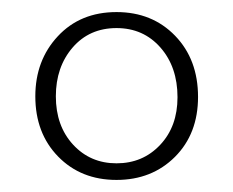

<svg xmlns="http://www.w3.org/2000/svg" viewBox="-20 -730 386 318"><path d="M173 -710Q232 -710 270 -670.8Q308 -631.5 308 -569.5Q308 -508.5 269.8 -470.2Q231.5 -432 173 -432Q114 -432 76.2 -470.8Q38.5 -509.5 38.5 -570.5Q38.5 -630 75.8 -670Q113 -710 173 -710ZM173 -683.5Q128 -683.5 100.2 -651.2Q72.5 -619 72.5 -570.5Q72.5 -521.5 101 -490.5Q129.5 -459.5 173 -459.5Q216.5 -459.5 245.2 -490Q274 -520.5 274 -569Q274 -619 245.8 -651.2Q217.5 -683.5 173 -683.5Z"/></svg>

Font: Fraunces 72pt SuperSoft Thin
Style: Regular
Weight: 100
Version: Version 1.000;[b76b70a41]